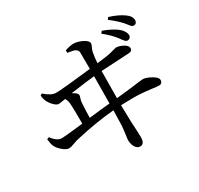

<svg xmlns="http://www.w3.org/2000/svg" viewBox="-180 -1028 1360 1315"><g transform="rotate(-30 500.0 -370.0)"><path d="M725.6 -733.4 738.3 -749Q809.6 -723.6 851.6 -689.5Q885.7 -658.2 885.7 -628.9Q885.7 -617.2 877.9 -609.9Q870.1 -602.5 858.4 -602.5Q855.5 -602.5 852.5 -603.5Q849.6 -604.5 846.2 -606.9Q842.8 -609.4 840.3 -611.8Q837.9 -614.3 834 -619.1Q830.1 -624 827.6 -627Q825.2 -629.9 820.8 -636.2Q816.4 -642.6 813.5 -646.5Q779.3 -690.4 725.6 -733.4ZM369.1 -273.4Q484.4 -287.1 535.2 -291Q537.1 -449.2 537.1 -505.9Q477.5 -500 346.7 -481.4Q385.7 -460.9 385.7 -443.4Q385.7 -437.5 380.4 -421.9Q375 -406.2 374 -393.6Q370.1 -335.9 369.1 -273.4ZM601.6 -571.3 659.2 -578.1Q691.4 -582 714.8 -587.9Q738.3 -593.8 749.5 -597.2Q760.7 -600.6 764.6 -600.6Q789.1 -600.6 819.3 -584.5Q849.6 -568.4 849.6 -547.9Q849.6 -522.5 815.4 -522.5Q631.8 -512.7 599.6 -510.7Q597.7 -407.2 597.7 -296.9Q661.1 -302.7 711.9 -309.1Q762.7 -315.4 783.2 -318.4Q803.7 -321.3 814.5 -321.3Q839.8 -321.3 879.4 -299.3Q918.9 -277.3 918.9 -256.8Q918.9 -227.5 889.6 -227.5Q876 -227.5 837.4 -232.9Q798.8 -238.3 750 -241.7Q701.2 -245.1 597.7 -241.2Q599.6 -157.2 600.6 -112.3Q606.4 -12.7 606.4 14.6Q606.4 69.3 571.3 69.3Q547.9 69.3 533.7 45.4Q519.5 21.5 519.5 -12.7Q519.5 -20.5 524.9 -54.2Q530.3 -87.9 532.2 -122.1Q533.2 -152.3 535.2 -237.3Q389.6 -224.6 224.6 -186.5Q210.9 -183.6 183.6 -173.3Q156.2 -163.1 144.5 -163.1Q122.1 -163.1 93.8 -187.5Q65.4 -211.9 55.7 -234.4Q46.9 -252.9 43 -292L60.5 -298.8Q96.7 -248 134.8 -248Q157.2 -248 304.7 -264.6Q304.7 -378.9 302.7 -405.3Q301.8 -454.1 286.1 -469.7Q243.2 -461.9 233.4 -461.9Q217.8 -461.9 197.3 -482.4Q176.8 -502.9 166 -525.4Q155.3 -547.9 154.3 -574.2L168 -582Q217.8 -537.1 255.9 -537.1Q304.7 -537.1 537.1 -563.5Q537.1 -684.6 536.1 -693.4Q535.2 -708 525.4 -716.3Q515.6 -724.6 504.9 -727.5Q494.1 -730.5 462.9 -735.4Q460 -736.3 458 -736.3V-755.9Q501 -770.5 529.3 -769.5Q562.5 -767.6 597.2 -749.5Q631.8 -731.4 631.8 -711.9Q631.8 -701.2 623.5 -685.5Q615.2 -669.9 612.3 -655.3Q604.5 -615.2 601.6 -571.3ZM811.5 -793 823.2 -808.6Q890.6 -788.1 934.6 -756.8Q972.7 -730.5 972.7 -697.3Q972.7 -685.5 965.8 -677.7Q959 -669.9 947.3 -669.9Q939.5 -669.9 933.6 -673.8Q927.7 -677.7 916.5 -692.9Q905.3 -708 899.4 -713.9Q865.2 -752.9 811.5 -793Z"/></g></svg>

Font: GenYoMin TW TTF Medium
Style: Regular
Weight: 500
Version: Version 1.300